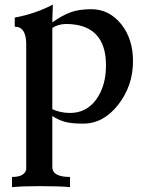

<svg xmlns="http://www.w3.org/2000/svg" viewBox="-20 -522 637 826"><path d="M281.2 283.2Q241.2 278.8 148.9 278.8Q76.7 278.8 31.7 283.2V239.3Q85.9 239.3 92.8 206.5V-331.5Q92.8 -407.2 43.5 -407.2V-446.3Q134.3 -463.4 207.5 -502.4Q205.1 -447.8 205.1 -425.8Q244.6 -454.1 281.5 -468.3Q318.4 -482.4 372.6 -482.4Q449.2 -482.4 500.7 -418.9Q552.2 -355.5 552.2 -258.8Q552.2 -153.3 488.8 -71.8Q425.3 9.8 338.4 9.8Q285.2 9.8 257.8 1.7Q230.5 -6.3 205.1 -22.9V196.3Q205.1 239.3 281.2 239.3ZM281.2 -36.1Q352.1 -36.1 394 -94.2Q436 -152.3 436 -240.7Q436 -418.9 262.2 -418.9Q228.5 -417.5 205.1 -401.9V-52.2Q240.2 -36.1 281.2 -36.1Z"/></svg>

Font: Kelvinch
Style: Bold
Weight: 700
Designer: Paul James Miller
Foundry: High-Logic / Made with FontCreator
Version: Version 3.501;March 28, 2021;FontCreator 13.0.0.2683 64-bit